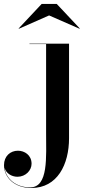

<svg xmlns="http://www.w3.org/2000/svg" viewBox="-119 -678 448 958"><path d="M126 -601 278 -534.5 279 -536 164 -658.5H89L-26 -536L-25 -534.5ZM225.5 -460H28V-458H111V-20.5C111 106.5 123.5 257 31 257C-38 257 -89 215 -96 160C-89 185.5 -62.5 204 -31.5 204C9.5 203.5 38.5 172 38.5 139C38.5 95.5 3 74 -29.5 74C-67.5 74 -99 101 -99 146C-99 207.5 -47 260 37.5 260C167.5 260 225.5 142.5 225.5 11.5Z"/></svg>

Font: Bodoni* 96pt Medium
Style: Regular
Weight: 500
Version: Version 2.3